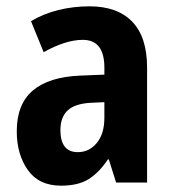

<svg xmlns="http://www.w3.org/2000/svg" viewBox="-20 -577 546 607"><path d="M263 -557Q351 -557 398 -508.5Q445 -460 445 -363V0H347L324 -73H321Q293 -31 260 -10.5Q227 10 173 10Q103 10 68 -39.5Q33 -89 33 -162Q33 -248 84 -291Q135 -334 234 -338L310 -341V-363Q310 -451 242 -451Q214 -451 183 -441Q152 -431 118 -412L78 -510Q116 -533 163.5 -545Q211 -557 263 -557ZM266 -252Q216 -249 193.5 -227.5Q171 -206 171 -166Q171 -96 226 -96Q262 -96 286 -125Q310 -154 310 -205V-254Z"/></svg>

Font: Noto Sans Thai Cond
Style: Bold
Weight: 700
Width: 3
Designer: Monotype Design Team
Foundry: Monotype Imaging Inc.
Version: Version 2.002; ttfautohint (v1.8.4.7-5d5b)